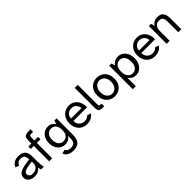

<svg xmlns="http://www.w3.org/2000/svg" viewBox="295 -2151 3787 3787"><g transform="rotate(-45 2189.0 -257.0)"><path d="M209 12Q162 12 123 -5Q84 -22 61 -54Q38 -86 38 -131Q38 -190 79.5 -224Q121 -258 196.5 -276.5Q272 -295 373 -306Q375 -369 348 -403Q321 -437 261 -437Q216 -437 187.5 -416.5Q159 -396 151 -360L70 -384Q90 -441 141.5 -472.5Q193 -504 260 -504Q363 -504 410.5 -455.5Q458 -407 458 -303V-187Q458 -125 463 -80Q468 -35 475 0H398L378 -68Q356 -31 315 -9.5Q274 12 209 12ZM227 -55Q266 -55 301 -69Q336 -83 358 -116.5Q380 -150 380 -208V-239Q304 -231 248 -219.5Q192 -208 161.5 -187.5Q131 -167 131 -133Q131 -98 156.5 -76.5Q182 -55 227 -55Z M625 0V-429H541V-496H625V-570Q625 -621 635 -651Q645 -681 674 -693.5Q703 -706 758 -706H812V-635H760Q728 -635 718.5 -622Q709 -609 709 -571V-496H812V-429H709V0Z M1111 192Q1071 192 1031.5 180.5Q992 169 961.5 143Q931 117 918 76L1002 53Q1016 92 1048 105Q1080 118 1111 118Q1188 118 1215.5 81Q1243 44 1243 -28V-94Q1220 -55 1182 -32Q1144 -9 1085 -9Q1030 -9 982 -37.5Q934 -66 904.5 -121.5Q875 -177 875 -256Q875 -336 904.5 -391Q934 -446 982 -475Q1030 -504 1085 -504Q1144 -504 1182 -480.5Q1220 -457 1243 -418L1266 -496H1327V-47Q1327 71 1279.5 131.5Q1232 192 1111 192ZM1106 -79Q1144 -79 1175.5 -97Q1207 -115 1226.5 -154Q1246 -193 1246 -256Q1246 -319 1226.5 -358Q1207 -397 1175.5 -414.5Q1144 -432 1106 -432Q1045 -432 1005.5 -386.5Q966 -341 966 -256Q966 -171 1005.5 -125Q1045 -79 1106 -79Z M1678 12Q1600 12 1546 -22.5Q1492 -57 1463.5 -115.5Q1435 -174 1435 -247Q1435 -326 1467 -383.5Q1499 -441 1553.5 -472.5Q1608 -504 1676 -504Q1735 -504 1780 -480.5Q1825 -457 1854.5 -417.5Q1884 -378 1897.5 -328Q1911 -278 1907 -225H1525Q1527 -163 1552.5 -127Q1578 -91 1613 -76.5Q1648 -62 1678 -62Q1720 -62 1748.5 -75.5Q1777 -89 1794 -111L1875 -87Q1848 -44 1798 -16Q1748 12 1678 12ZM1526 -292H1818Q1818 -327 1800.5 -359Q1783 -391 1751.5 -411.5Q1720 -432 1676 -432Q1639 -432 1606 -418Q1573 -404 1551.5 -373Q1530 -342 1526 -292Z M2123 0Q2076 0 2050.5 -9.5Q2025 -19 2015.5 -46Q2006 -73 2006 -124V-667H2090V-138Q2090 -100 2098 -87Q2106 -74 2141 -74H2160V0Z M2451 12Q2408 12 2366 -3Q2324 -18 2289.5 -49.5Q2255 -81 2234 -130Q2213 -179 2213 -246Q2213 -313 2234 -362Q2255 -411 2289.5 -442.5Q2324 -474 2366 -489Q2408 -504 2451 -504Q2494 -504 2536.5 -489Q2579 -474 2613.5 -442.5Q2648 -411 2668.5 -362Q2689 -313 2689 -246Q2689 -179 2668.5 -130Q2648 -81 2613.5 -49.5Q2579 -18 2536.5 -3Q2494 12 2451 12ZM2451 -62Q2487 -62 2521 -81.5Q2555 -101 2577 -141.5Q2599 -182 2599 -246Q2599 -310 2577 -350.5Q2555 -391 2521 -410.5Q2487 -430 2451 -430Q2416 -430 2381.5 -410.5Q2347 -391 2325 -350.5Q2303 -310 2303 -246Q2303 -182 2325 -141.5Q2347 -101 2381.5 -81.5Q2416 -62 2451 -62Z M2797 161V-496H2858L2881 -418Q2904 -457 2944 -480.5Q2984 -504 3042 -504Q3099 -504 3147.5 -473.5Q3196 -443 3225.5 -385.5Q3255 -328 3255 -246Q3255 -165 3225.5 -107Q3196 -49 3147.5 -18.5Q3099 12 3042 12Q2984 12 2944 -11.5Q2904 -35 2881 -75V161ZM3020 -60Q3084 -60 3122.5 -109Q3161 -158 3161 -246Q3161 -335 3122.5 -383.5Q3084 -432 3020 -432Q2956 -432 2917.5 -383.5Q2879 -335 2879 -246Q2879 -158 2917.5 -109Q2956 -60 3020 -60Z M3574 12Q3496 12 3442 -22.5Q3388 -57 3359.5 -115.5Q3331 -174 3331 -247Q3331 -326 3363 -383.5Q3395 -441 3449.5 -472.5Q3504 -504 3572 -504Q3631 -504 3676 -480.5Q3721 -457 3750.5 -417.5Q3780 -378 3793.5 -328Q3807 -278 3803 -225H3421Q3423 -163 3448.5 -127Q3474 -91 3509 -76.5Q3544 -62 3574 -62Q3616 -62 3644.5 -75.5Q3673 -89 3690 -111L3771 -87Q3744 -44 3694 -16Q3644 12 3574 12ZM3422 -292H3714Q3714 -327 3696.5 -359Q3679 -391 3647.5 -411.5Q3616 -432 3572 -432Q3535 -432 3502 -418Q3469 -404 3447.5 -373Q3426 -342 3422 -292Z M3902 0V-496H3964L3986 -421Q4007 -456 4045 -480Q4083 -504 4146 -504Q4236 -504 4273 -451.5Q4310 -399 4310 -314V0H4226V-289Q4226 -327 4219 -359.5Q4212 -392 4188.5 -412Q4165 -432 4117 -432Q4056 -432 4021 -390.5Q3986 -349 3986 -269V0Z"/></g></svg>

Font: Atkinson Hyperlegible
Style: Regular
Weight: 400
Designer: Elliott Scott, Megan Eiswerth, Linus Boman, Theodore Petrosky
Foundry: Braille Institute
Version: Version 1.006; ttfautohint (v1.8.3)